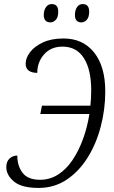

<svg xmlns="http://www.w3.org/2000/svg" viewBox="-20 -913 561 943"><path d="M170 10Q86 10 48.5 -21.5Q11 -53 11 -92Q11 -120 27 -134.5Q43 -149 65 -149Q65 -98 91 -64Q117 -30 177 -30Q225 -30 265 -55.5Q305 -81 335.5 -126Q366 -171 387.5 -229.5Q409 -288 419 -353H178L186 -394H424Q428 -432 428 -469Q428 -571 392 -627.5Q356 -684 287 -684Q230 -684 196.5 -646Q163 -608 163 -555Q106 -556 106 -600Q106 -628 127.5 -656.5Q149 -685 190.5 -704.5Q232 -724 292 -724Q387 -724 442 -655.5Q497 -587 497 -464Q497 -375 474.5 -290Q452 -205 409.5 -137.5Q367 -70 306.5 -30Q246 10 170 10ZM380 -803Q348 -803 348 -840Q348 -862 358 -877.5Q368 -893 386 -893Q418 -893 418 -856Q418 -828 406 -815.5Q394 -803 380 -803ZM228 -803Q195 -803 195 -840Q195 -862 205.5 -877.5Q216 -893 234 -893Q266 -893 266 -856Q266 -828 254 -815.5Q242 -803 228 -803Z"/></svg>

Font: Noto Serif Condensed Light
Style: Italic
Weight: 300
Width: 3
Italic angle: -12°
Designer: Monotype Design Team
Foundry: Monotype Imaging Inc.
Version: Version 2.014; ttfautohint (v1.8.4.7-5d5b)